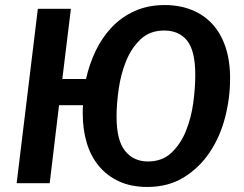

<svg xmlns="http://www.w3.org/2000/svg" viewBox="-20 -726 966 761"><path d="M892 -415Q892 -337 872 -260Q852 -183 811 -122Q770 -61 708.5 -23Q647 15 564 15Q499 15 451 -7.5Q403 -30 371 -69Q339 -108 323.5 -161Q308 -214 308 -274V-291Q308 -300 309 -309H214L177 0H46L130 -691H261L227 -413H321Q334 -472 359.5 -525Q385 -578 423.5 -618.5Q462 -659 514.5 -682.5Q567 -706 633 -706Q691 -706 739 -687Q787 -668 821 -631.5Q855 -595 873.5 -540.5Q892 -486 892 -415ZM566 -86Q623 -86 659.5 -120.5Q696 -155 717 -207Q738 -259 746 -318.5Q754 -378 754 -429Q754 -524 722 -564.5Q690 -605 631 -605Q574 -605 537.5 -570.5Q501 -536 480 -484.5Q459 -433 450.5 -373.5Q442 -314 442 -264Q442 -169 476 -127.5Q510 -86 566 -86Z"/></svg>

Font: Xgbmvzvtohvqztyvzapvmeyoton
Style: Regular
Weight: 500
Italic angle: -8°
Designer: Carrois Corporate & Edenspiekermann
Foundry: Carrois Corporate GbR & Edenspiekermann AG
Version: Version 2.001